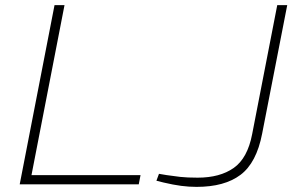

<svg xmlns="http://www.w3.org/2000/svg" viewBox="-20 -720 1144 750"><path d="M57 0 193 -700H232L103 -36H529L522 0ZM748 10Q718 10 687.5 6Q657 2 619 -7L591 -14L601 -41L631 -36Q657 -32 684 -29Q711 -26 752 -26Q839 -26 893 -64Q947 -102 965 -196L1063 -700H1102L1004 -198Q982 -84 919.5 -37Q857 10 748 10Z"/></svg>

Font: REM Thin
Style: Italic
Weight: 250
Italic angle: -11°
Designer: Octavio Pardo
Foundry: Ashler Design
Version: Version 1.005;gftools[0.9.28]